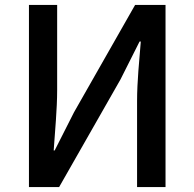

<svg xmlns="http://www.w3.org/2000/svg" viewBox="-20 -756 785 776"><path d="M97 0H219L467 -435L544 -588H549C543 -512 534 -427 534 -347V0H649V-736H526L279 -302L201 -148H197C202 -224 211 -313 211 -393V-736H97Z"/></svg>

Font: Noto Sans T Chinese Medium
Style: Regular
Weight: 500
Designer: Ryoko NISHIZUKA (kana & ideographs); Paul D. Hunt (Latin, Greek & Cyrillic); Wenlong ZHANG (bopomofo); Sandoll Communica
Foundry: Adobe Systems Incorporated
Version: Version 1.000;PS 1;hotconv 1.0.78;makeotf.lib2.5.61930